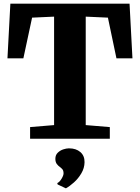

<svg xmlns="http://www.w3.org/2000/svg" viewBox="-20 -763 769 1056"><path d="M277.5 -75V-671.5L156.5 -666L108.5 -442H21L37 -743H692.5L708.5 -442H620.5L573.5 -666L451.5 -671.5V-75L584 -64V0H145.5V-64ZM445 129Q444.5 161.5 427.5 190.2Q410.5 219 386.8 240.2Q363 261.5 343 272.5H341.5L297 251.5L295 244Q307.5 238.5 318.5 220.2Q329.5 202 329.5 191Q329.5 175 323 167.8Q316.5 160.5 309 155Q300.5 149.5 292.5 139Q284.5 128.5 284.5 110.5Q284.5 89.5 297.8 76.8Q311 64 328.2 58.5Q345.5 53 357.5 53H361Q398 53 421.8 73.2Q445.5 93.5 445 129Z"/></svg>

Font: Merriweather 24pt Black
Style: Regular
Weight: 900
Designer: Eben Sorkin
Foundry: Eben Sorkin
Version: Version 2.100